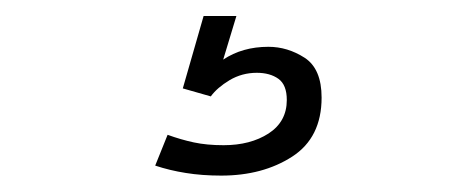

<svg xmlns="http://www.w3.org/2000/svg" viewBox="-20 -20 590 240"><path d="M256.5 199.5Q232.5 199.5 212.2 196.2Q192 193 174 187L189.5 148.5Q206 154.5 222.2 158Q238.5 161.5 259.5 161.5Q293 161.5 315.8 146.8Q338.5 132 338.5 105Q338.5 86 328 78.5Q317.5 71 301 71Q282.5 71 267 80.2Q251.5 89.5 243.5 100.5L208.5 90.5L234.5 0H275.5L259 54.5Q283 38.5 315.5 38.5Q339.5 38.5 360.8 52.2Q382 66 382 102Q382 152 345.2 175.8Q308.5 199.5 256.5 199.5Z"/></svg>

Font: Trispace SemiCondensed ExtraLight
Style: Regular
Weight: 200
Width: 4
Designer: Tyler Finck
Foundry: Etcetera Type Company
Version: Version 1.210; ttfautohint (v1.8.3)